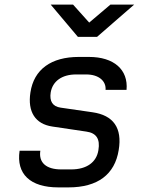

<svg xmlns="http://www.w3.org/2000/svg" viewBox="-20 -805 640 833"><path d="M318 -645H401L562 -785H459L367 -707L297 -785H200ZM233 8H277C404 8 478 -48 495 -154C511 -250 472 -305 381 -318L243 -338C208 -343 194 -366 200 -404C208 -452 248 -482 310 -482H354C409 -482 441 -453 438 -415H529C537 -503 474 -558 366 -558H322C202 -558 127 -504 112 -404C99 -320 133 -267 207 -256L355 -234C398 -228 415 -202 407 -154C399 -101 356 -70 289 -70H245C180 -70 147 -100 155 -151H65C50 -50 111 8 233 8Z"/></svg>

Font: JetBrains Mono
Style: Italic
Weight: 400
Italic angle: -9°
Monospace: yes
Designer: Philipp Nurullin, Konstantin Bulenkov
Foundry: JetBrains
Version: Version 2.305